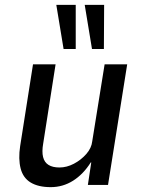

<svg xmlns="http://www.w3.org/2000/svg" viewBox="-20 -762 583 791"><path d="M189 9Q138 9 106.5 -10Q75 -29 65 -68Q55 -107 63 -160L116 -497H209L158 -171Q152 -137 157.5 -115Q163 -93 180 -82.5Q197 -72 225 -72Q255 -72 284.5 -87.5Q314 -103 335.5 -127.5Q357 -152 360 -180L411 -497H504L425 0H342L356 -93H354Q323 -44 281 -17.5Q239 9 189 9ZM359 -560 329 -742H409L408 -560ZM242 -560 212 -742H292V-560Z"/></svg>

Font: Nunito Sans 7pt Condensed Medium
Style: Italic
Weight: 500
Width: 3
Italic angle: -9°
Designer: Vernon Adams
Foundry: Vernon Adams
Version: Version 3.101;gftools[0.9.27]